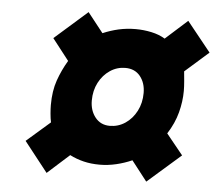

<svg xmlns="http://www.w3.org/2000/svg" viewBox="-46 -678 783 689"><g transform="rotate(5 345.5 -333.0)"><path d="M146 -39 61 -147 146 -221Q143 -234.5 141.5 -252.5Q140 -270.5 140 -283Q140 -334 153.5 -372.5Q167 -411 188 -446L128 -523L246 -627L302 -556Q330 -568 359 -574.5Q388 -581 420 -581Q448.5 -581 476.8 -575Q505 -569 526 -556L605 -627L691 -520L606 -445Q607.5 -431.5 609.2 -410.8Q611 -390 611 -375Q611 -337 600.5 -297Q590 -257 565 -218L625 -144L505 -39L449 -111Q422 -99 392.2 -92Q362.5 -85 333 -85Q301.5 -85 275 -91.5Q248.5 -98 225 -110ZM357 -227Q387.5 -227 412.8 -244Q438 -261 453 -290Q468 -319 468 -355Q468 -391 448.8 -415Q429.5 -439 395 -439Q365 -439 340 -422.2Q315 -405.5 300 -376.8Q285 -348 285 -312Q285 -276 304.5 -251.5Q324 -227 357 -227Z"/></g></svg>

Font: Overpass Black
Style: Italic
Weight: 900
Italic angle: -10°
Designer: Delve Withrington, Dave Bailey, Thomas Jockin
Foundry: Delve Fonts LLC
Version: Version 4.000